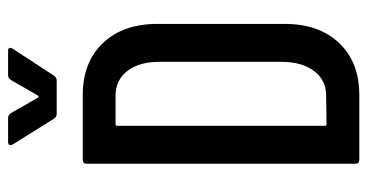

<svg xmlns="http://www.w3.org/2000/svg" viewBox="-242 -688 929 486"><g transform="rotate(-90 223.0 -444.5)"><path d="M101 -877Q99 -881 99 -883Q99 -889 107 -889H168Q175 -889 180 -882L219 -814Q220 -812 222 -812Q224 -812 225 -814L264 -882Q269 -889 276 -889H337Q350 -889 343 -877L275 -773Q270 -766 263 -766H178Q171 -766 166 -773ZM62 0Q52 0 52 -10V-690Q52 -700 62 -700H226Q309 -700 357.5 -649Q406 -598 406 -511V-189Q406 -102 357.5 -51Q309 0 226 0ZM148 -87Q148 -83 152 -83L225 -84Q263 -84 286 -113.5Q309 -143 310 -194V-506Q310 -557 287 -587Q264 -617 224 -617H152Q148 -617 148 -613Z"/></g></svg>

Font: Barlow Condensed Medium
Style: Regular
Weight: 500
Width: 3
Designer: Jeremy Tribby
Foundry: Tribby Type
Version: Version 1.422;hotconv 1.0.109;makeotfexe 2.5.65596